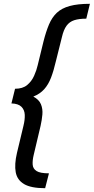

<svg xmlns="http://www.w3.org/2000/svg" viewBox="-20 -797 492 1008"><path d="M217 191Q143 191 106.5 169.5Q70 148 62.5 107Q55 66 69 6L103 -136Q111 -168 110 -194Q109 -220 92.5 -236.5Q76 -253 40 -254L59 -331Q99 -331 122.5 -350.5Q146 -370 159 -399Q172 -428 178 -455L208 -578Q221 -630 237 -668Q253 -706 278.5 -730Q304 -754 346 -765.5Q388 -777 452 -777L433 -699Q395 -699 370 -691Q345 -683 329.5 -662Q314 -641 305 -602L274 -478Q262 -426 248 -389.5Q234 -353 212 -328.5Q190 -304 155 -290Q185 -274 195 -249.5Q205 -225 202.5 -196Q200 -167 193 -136L157 16Q150 45 151.5 67Q153 89 172 101Q191 113 237 113Z"/></svg>

Font: Ubuntu Sans Medium
Style: Italic
Weight: 500
Italic angle: -13.5°
Designer: Dalton Maag Ltd
Foundry: Dalton Maag Ltd
Version: Version 1.006